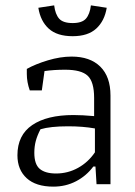

<svg xmlns="http://www.w3.org/2000/svg" viewBox="-20 -687 505 716"><path d="M123 -658 182 -667Q186 -634 200.5 -617.5Q215 -601 251 -601Q286 -601 300.5 -617.5Q315 -634 319 -667L378 -658Q370 -609 339 -580.5Q308 -552 251 -552Q193 -552 162 -580Q131 -608 123 -658ZM45 -108Q45 -183 100 -220.5Q155 -258 254 -258Q287 -258 331 -254V-322Q331 -382 307 -404.5Q283 -427 223 -427Q181 -427 146 -422L136 -350H91Q80 -381 80 -411V-430Q112 -448 158.5 -462Q205 -476 247 -476Q316 -476 354 -438.5Q392 -401 392 -331V0H340L336 -66H328Q302 -31 263.5 -11Q225 9 179 9Q114 9 79.5 -22.5Q45 -54 45 -108ZM334 -119V-208Q289 -216 234 -216Q168 -216 131 -205Q119 -182 113.5 -161.5Q108 -141 108 -117Q108 -74 128.5 -57Q149 -40 189 -40Q233 -40 271 -61Q309 -82 334 -119Z"/></svg>

Font: Athiti
Style: Regular
Weight: 400
Designer: CadsonDemak Team
Foundry: CadsonDemak
Version: Version 1.033